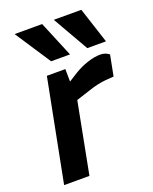

<svg xmlns="http://www.w3.org/2000/svg" viewBox="-140 -821 714 898"><g transform="rotate(-20 217.5 -371.5)"><path d="M21 0 120 -508H212L213 -419L185 -428L256 -473Q289 -493 324 -504.5Q359 -516 389 -516Q413 -516 432 -501L412 -398Q391 -397 371 -395Q351 -393 330 -388.5Q309 -384 283 -375L215 -353L147 0ZM162 -565 45 -743H182L256 -565ZM342 -565 240 -743H377L435 -565Z"/></g></svg>

Font: REM Medium
Style: Italic
Weight: 500
Italic angle: -11°
Designer: Octavio Pardo
Foundry: Ashler Design
Version: Version 1.005;gftools[0.9.28]